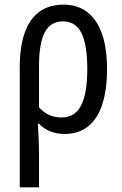

<svg xmlns="http://www.w3.org/2000/svg" viewBox="-20 -567 524 827"><path d="M441 -269Q441 -182 421 -119Q401 -56 360 -23Q319 10 258 10Q224 10 196 -1.5Q168 -13 148 -34H143Q145 -5 146.5 29.5Q148 64 148 98V240H65V-276Q65 -364 86 -424.5Q107 -485 149 -516Q191 -547 254 -547Q313 -547 354.5 -516Q396 -485 418.5 -423.5Q441 -362 441 -269ZM251 -475Q198 -475 173 -428Q148 -381 148 -282V-105Q167 -83 191.5 -72Q216 -61 245 -61Q303 -61 329.5 -113Q356 -165 356 -269Q356 -374 331 -424.5Q306 -475 251 -475Z"/></svg>

Font: Noto Sans Display Condensed
Style: Regular
Weight: 400
Width: 3
Designer: Monotype Design Team
Foundry: Monotype Imaging Inc.
Version: Version 2.003